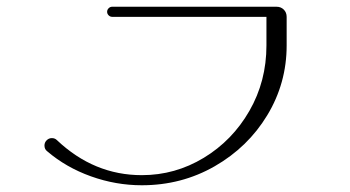

<svg xmlns="http://www.w3.org/2000/svg" viewBox="-20 -635 1040 570"><path d="M120 -186Q112 -192 112 -203Q112 -212 118.5 -218.5Q125 -225 134 -225Q143 -225 149 -219Q259 -115 401 -115Q500 -115 585 -166.5Q670 -218 720.5 -306Q771 -394 771 -500V-585H313Q307 -585 302.5 -589.5Q298 -594 298 -600Q298 -606 302.5 -610.5Q307 -615 313 -615H801Q814 -615 822.5 -606.5Q831 -598 831 -585V-500Q831 -388 773.5 -293Q716 -198 617.5 -141.5Q519 -85 401 -85Q324 -85 250 -111.5Q176 -138 120 -186Z"/></svg>

Font: GL-CurulMinamoto Light
Style: Regular
Weight: 300
Designer: Eunice (kana); Ryoko NISHIZUKA 西塚涼子 (ideographs); Frank Grießhammer (Latin, Greek & Cyrillic); Wenlong ZHANG
Foundry: Gutenberg Labo; Adobe
Version: Version 1.002